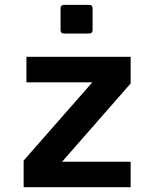

<svg xmlns="http://www.w3.org/2000/svg" viewBox="-20 -785 642 805"><path d="M248.5 -644.5Q233.9 -644.5 233.9 -659.2V-750Q233.9 -764.6 248.5 -764.6H353.5Q368.2 -764.6 368.2 -750V-659.2Q368.2 -644.5 353.5 -644.5ZM79.1 -111.8 367.2 -439.9H90.8V-546.9H527.8V-435.1L240.2 -106.9H527.8V0H79.1Z"/></svg>

Font: Hack
Style: Bold
Weight: 700
Monospace: yes
Designer: Christopher Simpkins
Foundry: Christopher Simpkins
Version: Version 2.017